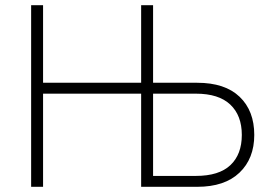

<svg xmlns="http://www.w3.org/2000/svg" viewBox="-20 -720 1050 740"><path d="M100 -700H146V-401H524V-700H570V-401H740Q847 -401 903.5 -347Q960 -293 960 -200Q960 -109 903 -54.5Q846 0 740 0H524V-359H146V0H100ZM735 -42Q824 -42 868 -83.5Q912 -125 912 -200Q912 -275 867.5 -317Q823 -359 735 -359H570V-42Z"/></svg>

Font: PT Root UI Light
Style: Regular
Weight: 300
Designer: Vitaly Kuzmin
Foundry: ParaType Ltd.
Version: Version 2.000G